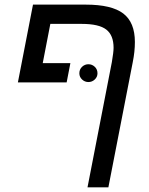

<svg xmlns="http://www.w3.org/2000/svg" viewBox="-20 -619 640 827"><path d="M349.1 -599.1Q460.9 -599.1 511 -560.8Q561 -522.5 561 -438Q561 -396.5 551.8 -351.1L446.8 188H356.9L461.9 -352.1Q469.2 -395 469.2 -413.1Q469.2 -467.3 437.7 -491.7Q406.2 -516.1 332 -516.1H196.8L164.1 -347.2H283.2L267.1 -264.2H57.1L122.1 -599.1ZM321.8 -303.2Q321.8 -320.3 333.5 -331.3Q345.2 -342.3 360.8 -342.3Q376.5 -342.3 388.2 -331.3Q399.9 -320.3 399.9 -303.2Q399.9 -287.6 388.2 -276.6Q376.5 -265.6 360.8 -265.6Q345.2 -265.6 333.5 -276.6Q321.8 -287.6 321.8 -303.2Z"/></svg>

Font: Cousine
Style: Italic
Weight: 400
Italic angle: -12°
Monospace: yes
Designer: Steve Matteson
Foundry: Monotype Imaging Inc.
Version: Version 1.21